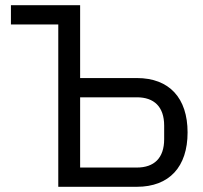

<svg xmlns="http://www.w3.org/2000/svg" viewBox="-20 -718 781 738"><path d="M204 -624V0H506C631 0 701 -77 701 -209C701 -341 631 -418 506 -418H288V-698H22V-624ZM506 -74H288V-344H506C572 -344 611 -308 611 -235V-183C611 -110 572 -74 506 -74Z"/></svg>

Font: Braiins Sans
Style: Regular
Weight: 400
Designer: Mike Abbink, Paul van der Laan, Pieter van Rosmalen, Jiri Chlebus, Lubos Buracinsky
Foundry: Bold Monday, Sudetype
Version: Version 1.000;hotconv 1.0.109;makeotfexe 2.5.65596